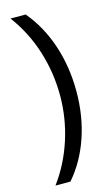

<svg xmlns="http://www.w3.org/2000/svg" viewBox="-132 -762 561 968"><g transform="rotate(-15 148.0 -278.0)"><path d="M255.9 -273.9Q255.9 -145.5 218 -34.7Q180.2 76.2 108.9 158.2H30.8Q98.6 66.4 134.8 -45.7Q170.9 -157.7 170.9 -274.9Q170.9 -394 135.5 -506.8Q100.1 -619.6 29.8 -713.9H108.9Q180.7 -628.4 218.3 -515.4Q255.9 -402.3 255.9 -273.9Z"/></g></svg>

Font: Samim FD
Style: FD
Weight: 400
Foundry: DejaVu fonts team - Redesigned by Saber Rastikerdar
Version: Version 4.00 December 17, 2020